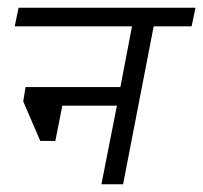

<svg xmlns="http://www.w3.org/2000/svg" viewBox="-20 -476 525 496"><path d="M298 0H242L282 -203H141L123 -112H84L40 -214L46 -251H291L321 -408H18L28 -456H485L475 -408H377Z"/></svg>

Font: Cambay Devanagari
Style: Italic
Weight: 400
Italic angle: -11°
Designer: Pooja Saxena
Foundry: Pooja Saxena
Version: Version 1.018;PS 001.018;hotconv 1.0.70;makeotf.lib2.5.58329